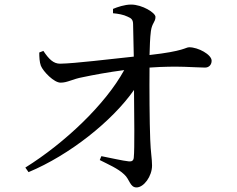

<svg xmlns="http://www.w3.org/2000/svg" viewBox="-20 -797 1040 841"><path d="M475 -739C497 -737 521 -733 539 -724C556 -717 563 -710 563 -690C564 -656 565 -598 566 -549C459 -538 309 -519 243 -518C214 -518 194 -538 170 -574L152 -567C152 -548 153 -525 159 -509C169 -484 217 -434 246 -435C276 -435 298 -451 343 -459C390 -469 455 -481 524 -490C442 -340 264 -171 91 -63L105 -43C285 -118 472 -267 567 -403C568 -284 570 -146 566 -107C565 -94 558 -89 545 -90C516 -93 466 -105 424 -113L417 -96C454 -77 497 -59 524 -33C548 -12 549 24 578 24C610 24 646 -25 646 -72C646 -102 640 -129 638 -186C635 -260 634 -412 635 -501C761 -510 835 -501 878 -501C896 -501 907 -514 907 -531C907 -558 848 -590 809 -590C792 -590 788 -573 635 -556C636 -590 637 -632 641 -661C646 -697 661 -700 661 -723C661 -741 603 -777 554 -777C526 -777 494 -766 475 -758Z"/></svg>

Font: Source Han Serif JP Medium
Style: Regular
Weight: 500
Designer: Ryoko NISHIZUKA 西塚涼子 (kana & ideographs); Frank Grießhammer (Latin, Greek & Cyrillic); Wenlong ZHANG 张文龙 (bopomofo); San
Foundry: Adobe Systems Incorporated
Version: Version 1.001;PS 1.001;hotconv 16.6.54;makeotf.lib2.5.65590